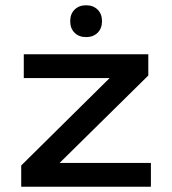

<svg xmlns="http://www.w3.org/2000/svg" viewBox="-20 -705 650 725"><path d="M60.1 0V-80.1L394 -410.2H69.8V-500H540V-419.9L205.1 -89.8H549.8V0ZM261.7 -581.3Q245.1 -597.7 245.1 -625Q245.1 -652.3 261.7 -668.7Q278.3 -685.1 305.2 -685.1Q332 -685.1 348.6 -668.7Q365.2 -652.3 365.2 -625Q365.2 -597.7 348.6 -581.3Q332 -564.9 305.2 -564.9Q278.3 -564.9 261.7 -581.3Z"/></svg>

Font: Optician Sans
Style: Regular
Weight: 400
Designer: Fábio Duarte Martins, Simen Schikulski
Version: Version 1.002